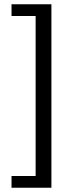

<svg xmlns="http://www.w3.org/2000/svg" viewBox="-20 -728 354 900"><path d="M34 152V97H147V-653H34V-708H221V152Z"/></svg>

Font: UmiuVSE Medium
Style: Regular
Weight: 500
Designer: Paul D. Hunt
Foundry: Adobe
Version: Version 3.046;September 5, 2023;FontCreator 14.0.0.2901 64-b